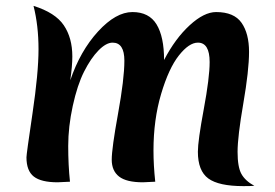

<svg xmlns="http://www.w3.org/2000/svg" viewBox="-20 -618 935 653"><path d="M502 -106Q502 -56 508 0Q476 2 466 2Q410 2 385 -17.5Q360 -37 360 -75Q360 -113 381.5 -231.5Q403 -350 403 -411.5Q403 -473 363 -473Q341 -473 315 -446.5Q289 -420 266 -374.5Q243 -329 227.5 -258Q212 -187 212 -121.5Q212 -56 218 0Q186 2 176 2Q120 2 95 -17.5Q70 -37 70 -83Q70 -94 90.5 -232Q111 -370 111 -450.5Q111 -531 94 -598Q168 -575 197 -532Q226 -489 226 -426Q226 -394 219 -345Q253 -445 313.5 -511Q374 -577 430.5 -577Q487 -577 512.5 -535Q538 -493 538 -414Q576 -487 625 -532Q674 -577 715 -577Q776 -577 801.5 -540.5Q827 -504 827 -441.5Q827 -379 807.5 -266Q788 -153 788 -101.5Q788 -50 801 -26.5Q814 -3 845 14Q832 15 808 15Q724 15 688.5 -11Q653 -37 653 -102Q653 -139 673 -246.5Q693 -354 693 -407Q693 -473 653 -473Q623 -473 588.5 -429.5Q554 -386 528 -298.5Q502 -211 502 -106Z"/></svg>

Font: Merienda One
Style: Regular
Weight: 400
Designer: Eduardo Rodriguez Tunni
Foundry: Eduardo Rodriguez Tunni
Version: Version 1.001